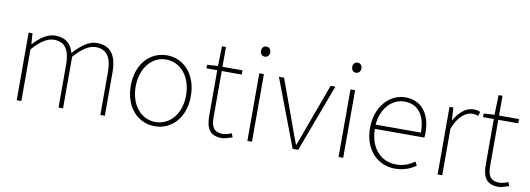

<svg xmlns="http://www.w3.org/2000/svg" viewBox="-58 -1100 4071 1474"><g transform="rotate(10 1977.0 -363.0)"><path d="M105 0H141V-403C201 -472 256 -507 307 -507C392 -507 431 -450 431 -334V0H466V-403C528 -472 580 -507 632 -507C717 -507 757 -450 757 -334V0H792V-339C792 -475 739 -540 636 -540C576 -540 517 -498 455 -430C438 -496 396 -540 310 -540C252 -540 191 -498 143 -443H141L135 -527H105Z M1182 13C1308 13 1416 -88 1416 -262C1416 -439 1308 -540 1182 -540C1056 -540 948 -439 948 -262C948 -88 1056 13 1182 13ZM1182 -20C1070 -20 986 -118 986 -262C986 -407 1070 -507 1182 -507C1294 -507 1379 -407 1379 -262C1379 -118 1294 -20 1182 -20Z M1705 13C1723 13 1756 4 1787 -7L1775 -37C1756 -28 1728 -20 1708 -20C1631 -20 1616 -67 1616 -135V-494H1772V-527H1616V-681H1585L1581 -527L1497 -522V-494H1581V-140C1581 -48 1607 13 1705 13Z M1903 0H1939V-527H1903ZM1922 -660C1942 -660 1958 -675 1958 -701C1958 -723 1942 -739 1922 -739C1901 -739 1886 -723 1886 -701C1886 -675 1901 -660 1922 -660Z M2256 0H2299L2496 -527H2459L2334 -187C2317 -136 2297 -83 2279 -37H2275C2257 -83 2238 -136 2220 -187L2096 -527H2056Z M2614 0H2650V-527H2614ZM2633 -660C2653 -660 2669 -675 2669 -701C2669 -723 2653 -739 2633 -739C2612 -739 2597 -723 2597 -701C2597 -675 2612 -660 2633 -660Z M3054 13C3132 13 3177 -13 3217 -37L3201 -68C3161 -39 3116 -20 3056 -20C2932 -20 2851 -122 2851 -261H3237C3239 -275 3239 -286 3239 -297C3239 -453 3162 -540 3040 -540C2923 -540 2813 -434 2813 -262C2813 -90 2921 13 3054 13ZM2851 -294C2862 -427 2946 -507 3040 -507C3139 -507 3204 -437 3204 -294Z M3386 0H3422V-364C3463 -468 3521 -505 3568 -505C3589 -505 3598 -503 3615 -496L3624 -529C3606 -538 3591 -540 3573 -540C3510 -540 3459 -492 3424 -428H3422L3416 -527H3386Z M3861 13C3879 13 3912 4 3943 -7L3931 -37C3912 -28 3884 -20 3864 -20C3787 -20 3772 -67 3772 -135V-494H3928V-527H3772V-681H3741L3737 -527L3653 -522V-494H3737V-140C3737 -48 3763 13 3861 13Z"/></g></svg>

Font: Noto Sans CJK SC Thin
Style: Regular
Weight: 100
Designer: Ryoko NISHIZUKA 西塚涼子 (kana, bopomofo & ideographs); Paul D. Hunt (Latin, Greek & Cyrillic); Sandoll Communications 산돌커뮤니
Foundry: Adobe
Version: Version 2.004;hotconv 1.0.118;makeotfexe 2.5.65603